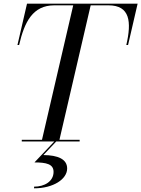

<svg xmlns="http://www.w3.org/2000/svg" viewBox="-20 -770 769 1045"><path d="M98.5 -9V0H275.5L167.5 114C232.5 114 271.5 123 271.5 165.5C271.5 217 222.5 246 165.5 246V255C270.5 255 345.5 205 345.5 147C345.5 96 295 74.5 216 74L286 0H413.5V-9H303.5L473.5 -741H570.5C687.5 -741 697 -652 667.5 -525H677L729 -750H127L75 -525H84C113 -651 158.5 -741 275.5 -741H378.5L208.5 -9Z"/></svg>

Font: Bodoni* 24pt
Style: Italic
Weight: 400
Italic angle: -13°
Version: Version 2.3